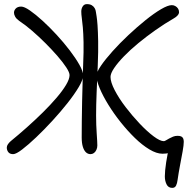

<svg xmlns="http://www.w3.org/2000/svg" viewBox="-20 -736 923 933"><path d="M817 177Q798 177 789.5 160Q781 143 781 121Q781 95 787.5 52.5Q794 10 803 -24L816 0Q807 4 798 7.5Q789 11 769 11Q741 11 706 -10Q671 -31 635.5 -65.5Q600 -100 566.5 -142Q533 -184 506.5 -227Q480 -270 464.5 -307Q449 -344 449 -368Q449 -385 470.5 -416.5Q492 -448 527 -487Q562 -526 603.5 -565Q645 -604 686.5 -637.5Q728 -671 762 -691Q796 -711 815 -711Q824 -711 832 -706.5Q840 -702 845 -694.5Q850 -687 850 -677Q850 -669 843 -661Q836 -653 825 -647Q780 -621 736 -590Q692 -559 652.5 -526.5Q613 -494 582.5 -462.5Q552 -431 534.5 -405Q517 -379 517 -362Q517 -337 537.5 -297.5Q558 -258 590.5 -215.5Q623 -173 659 -135Q695 -97 726.5 -73.5Q758 -50 776 -50Q780 -50 786.5 -54Q793 -58 802 -63Q811 -68 821 -72Q831 -76 843 -76Q854 -76 860.5 -73Q867 -70 870 -63.5Q873 -57 873 -47Q873 -31 867.5 -0.5Q862 30 855 66.5Q848 103 843 138Q841 155 835.5 166Q830 177 817 177ZM44 13Q28 13 20.5 3.5Q13 -6 13 -19Q13 -27 18.5 -35Q24 -43 32 -50Q70 -81 110.5 -117Q151 -153 188 -189.5Q225 -226 254.5 -260.5Q284 -295 301 -323.5Q318 -352 318 -371Q318 -384 302 -408.5Q286 -433 259.5 -463.5Q233 -494 201 -526Q169 -558 136 -586.5Q103 -615 74 -634Q60 -644 54 -654.5Q48 -665 48 -674Q48 -686 57 -695Q66 -704 83 -704Q98 -704 125.5 -685Q153 -666 187 -635Q221 -604 255.5 -566.5Q290 -529 319 -491Q348 -453 366 -421Q384 -389 384 -369Q384 -349 363 -313.5Q342 -278 308 -235Q274 -192 234 -148.5Q194 -105 155.5 -68.5Q117 -32 87.5 -9.5Q58 13 44 13ZM420 13Q407 13 397.5 4Q388 -5 382.5 -23Q377 -41 377 -68Q377 -101 377.5 -147Q378 -193 379 -243Q380 -293 381.5 -339Q383 -385 384 -419Q387 -487 386 -531Q385 -575 382.5 -603Q380 -631 377.5 -648.5Q375 -666 375 -680Q375 -694 382 -705Q389 -716 402 -716Q417 -716 426 -710.5Q435 -705 440 -696.5Q445 -688 446 -678Q447 -671 449.5 -656Q452 -641 454 -612.5Q456 -584 457 -536.5Q458 -489 455 -417Q452 -346 449.5 -285.5Q447 -225 447 -175Q447 -129 450 -86.5Q453 -44 453 -29Q453 -18 448.5 -8Q444 2 436.5 7.5Q429 13 420 13Z"/></svg>

Font: Shantell Sans Light
Style: Regular
Weight: 300
Designer: Stephen Nixon, Anya Danilova, Shantell Martin
Foundry: Arrow Type
Version: Version 1.011;[c5ecc13dd]